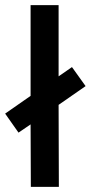

<svg xmlns="http://www.w3.org/2000/svg" viewBox="-46 -727 353 747"><path d="M73 -243 26 -211 -26 -285 73 -354V-707H182V-430L234 -466L287 -392L182 -319L183 0H74Z"/></svg>

Font: Panefresco 750wt
Style: Regular
Weight: 750
Foundry: Campivisivi & Chank Co
Version: Version 1.000